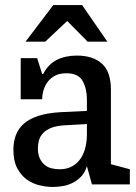

<svg xmlns="http://www.w3.org/2000/svg" viewBox="-20 -730 540 760"><path d="M189 10Q164 10 136.5 3.5Q109 -3 86 -19.5Q63 -36 48 -64.5Q33 -93 33 -137Q33 -169 43 -195.5Q53 -222 75 -241Q97 -260 132.5 -271.5Q168 -283 220 -286L324 -291V-336Q324 -379 307 -409.5Q290 -440 243 -440Q217 -440 199 -431Q181 -422 169.5 -407Q158 -392 152.5 -373.5Q147 -355 147 -337H62V-500H127L147 -437H151Q171 -476 205 -493Q239 -510 284 -510Q348 -510 383.5 -478Q419 -446 419 -375V-80L494 -60V0H344L324 -72Q316 -46 300 -30Q284 -14 265 -5Q246 4 225.5 7Q205 10 189 10ZM216 -60Q246 -60 267 -72.5Q288 -85 300.5 -104.5Q313 -124 318.5 -148.5Q324 -173 324 -197V-239L235 -234Q203 -232 183 -224Q163 -216 151 -203.5Q139 -191 134.5 -175.5Q130 -160 130 -143Q130 -118 138 -102Q146 -86 158 -76.5Q170 -67 185.5 -63.5Q201 -60 216 -60ZM405 -565H327L246 -647L159 -565H81L191 -710H305Z"/></svg>

Font: HermeneusOne
Style: Regular
Weight: 400
Designer: Rodrigo Fuenzalida, Pablo Impallari
Foundry: Pablo Impallari, Rodrigo Fuenzalida
Version: Version 1.000; ttfautohint (v0.8) -G 200 -r 50